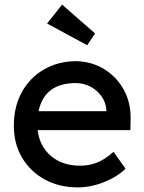

<svg xmlns="http://www.w3.org/2000/svg" viewBox="-20 -802 626 832"><path d="M317 10Q236 10 173.5 -24.5Q111 -59 75.5 -119Q40 -179 40 -257Q40 -340 74.5 -402.5Q109 -465 169.5 -500.5Q230 -536 308 -537Q376 -536 430.5 -503Q485 -470 516.5 -413Q548 -356 546 -282L545 -238H143Q152 -167 201.5 -125.5Q251 -84 327 -84Q366 -84 399.5 -97Q433 -110 472 -144L524 -71Q487 -35 430 -12.5Q373 10 317 10ZM308 -442Q173 -442 147 -320H441V-327Q438 -360 419 -386Q400 -412 371 -427Q342 -442 308 -442ZM358 -606 184 -700 249 -782 392 -657Z"/></svg>

Font: Lexend
Style: Regular
Weight: 400
Designer: Bonnie Shaver-Troup, Thomas Jockin
Foundry: Lexend
Version: Version 1.007; ttfautohint (v1.8.3)